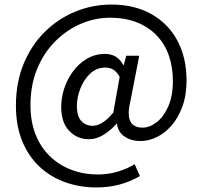

<svg xmlns="http://www.w3.org/2000/svg" viewBox="-20 -668 891 844"><path d="M404 156Q331 156 266.5 133Q202 110 153.5 64.5Q105 19 77.5 -48Q50 -115 50 -204Q50 -305 83.5 -386.5Q117 -468 175.5 -526.5Q234 -585 310 -616.5Q386 -648 470 -648Q571 -648 645.5 -606Q720 -564 760 -489Q800 -414 800 -314Q800 -249 781.5 -199Q763 -149 733.5 -115.5Q704 -82 668.5 -65Q633 -48 598 -48Q557 -48 528 -67.5Q499 -87 494 -124H492Q468 -96 436 -76Q404 -56 371 -56Q319 -56 284 -93Q249 -130 249 -198Q249 -238 262.5 -279.5Q276 -321 301.5 -355Q327 -389 362.5 -410Q398 -431 442 -431Q468 -431 488 -419.5Q508 -408 522 -382H524L535 -423H592L553 -222Q525 -107 607 -107Q638 -107 669 -131Q700 -155 720 -201Q740 -247 740 -312Q740 -372 722.5 -423Q705 -474 670 -511Q635 -548 583.5 -569Q532 -590 463 -590Q397 -590 334.5 -563Q272 -536 222 -485.5Q172 -435 143 -364.5Q114 -294 114 -206Q114 -133 136.5 -76.5Q159 -20 199.5 19Q240 58 294 78.5Q348 99 411 99Q456 99 497.5 86.5Q539 74 572 54L595 106Q552 131 504.5 143.5Q457 156 404 156ZM387 -115Q408 -115 430.5 -129Q453 -143 478 -173L506 -330Q493 -353 478 -362Q463 -371 443 -371Q405 -371 377 -345Q349 -319 333.5 -279.5Q318 -240 318 -203Q318 -156 338 -135.5Q358 -115 387 -115Z"/></svg>

Font: Assistant ExtraLight Medium
Style: Regular
Weight: 500
Version: Version 3.000